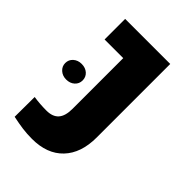

<svg xmlns="http://www.w3.org/2000/svg" viewBox="-180 -667 757 757"><g transform="rotate(45 198.5 -288.0)"><path d="M139.3 9.8Q110.6 9.8 85.7 6.4Q60.7 3 29.3 -3.6L30 -114.6Q64.6 -109.4 100.7 -109.4Q135 -109.4 151.7 -128.3Q168.5 -147.2 168.5 -186.7V-469.9H64.5V-584.6H315.8V-175Q315.8 -87.2 269.3 -38.7Q222.9 9.8 139.3 9.8ZM69 -251Q48.2 -251 34.3 -263.6Q20.4 -276.2 20.4 -294.4Q20.4 -313.4 34.3 -325.7Q48.2 -338 69 -338Q90.3 -338 104 -325.7Q117.6 -313.4 117.6 -294.4Q117.6 -275.8 104 -263.4Q90.3 -251 69 -251Z"/></g></svg>

Font: Heebo
Style: Regular
Weight: 400
Designer: Oded Ezer
Foundry: Ezer Type House
Version: Version 3.100